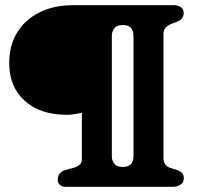

<svg xmlns="http://www.w3.org/2000/svg" viewBox="-20 -720 766 740"><path d="M494.5 -116.5V-582.5Q494.5 -600.5 485 -612Q475.5 -623.5 452.5 -623.5Q430.5 -623.5 420.8 -611Q411 -598.5 411 -582.5V-116.5Q411 -101 420.8 -88.8Q430.5 -76.5 452.5 -76.5Q475.5 -76.5 485 -88Q494.5 -99.5 494.5 -116.5ZM649 0H232.5Q219.5 0 211 -7.2Q202.5 -14.5 202.5 -26.5Q202.5 -42 210.5 -51.5Q218.5 -61 231 -64.5L263 -73Q279.5 -78 287.5 -85.8Q295.5 -93.5 295.5 -105V-285Q281 -282.5 267.5 -280Q254 -277.5 238.5 -277.5Q135 -277.5 75.2 -331.5Q15.5 -385.5 15.5 -477Q15.5 -544.5 46 -594.5Q76.5 -644.5 132 -672.2Q187.5 -700 262 -700H652Q665.5 -700 676.8 -692.5Q688 -685 688 -670Q688 -658 682 -650.2Q676 -642.5 666.5 -638L639.5 -627.5Q625 -621.5 617.5 -612.2Q610 -603 610 -589V-110.5Q610 -97 616.2 -87.5Q622.5 -78 636 -73L663 -64.5Q675 -60.5 681.8 -53Q688.5 -45.5 688.5 -32.5Q688.5 -16 675.2 -8Q662 0 649 0Z"/></svg>

Font: Fraunces ExtraBold
Style: Regular
Weight: 800
Version: Version 1.000;[b76b70a41]